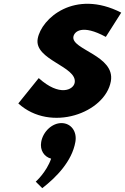

<svg xmlns="http://www.w3.org/2000/svg" viewBox="-20 -629 651 1000"><path d="M181.7 -222.2 75.4 -90.3C244 63.3 528.3 -41.3 557.4 -205.8C581 -339.8 350.4 -370.3 362.3 -437.9C366.9 -464.1 407 -504.4 531.1 -436.8L611.4 -563.2C368.6 -687.4 194.9 -532.7 176.3 -427C156.8 -316.3 384 -283.2 369 -198.2C362.5 -161.1 290.2 -124.1 181.7 -222.2ZM299.9 12.1C251.9 12.1 204.2 55.7 194.6 110.2C187 153.8 210 187.6 246.3 197.4C221.8 268.2 166.1 317.2 166.1 317.2L200.2 351C273.2 294.3 354.8 211.5 372.6 110.2C382.2 55.7 349.9 12.1 299.9 12.1Z"/></svg>

Font: Hussar Wysoki
Style: Obl
Weight: 700
Foundry: Cannot Into Space Fonts
Version: Version 0.92